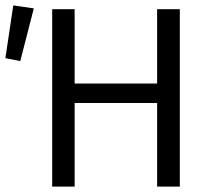

<svg xmlns="http://www.w3.org/2000/svg" viewBox="-39 -690 775 710"><path d="M154 0V-656H237V-381H542V-656H626V0H542V-309H237V0ZM-19 -475 10 -670 86 -659 36 -464Z"/></svg>

Font: SourceSansPro
Style: Book
Weight: 400
Designer: Paul D. Hunt
Foundry: Adobe Systems Incorporated
Version: Version 2.021;PS 2.000;hotconv 1.0.86;makeotf.lib2.5.63406